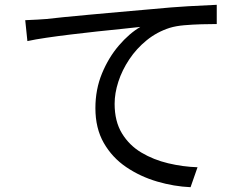

<svg xmlns="http://www.w3.org/2000/svg" viewBox="-20 -748 1040 799"><path d="M85 -664Q114 -665 137 -666.5Q160 -668 174 -669Q198 -672 243.5 -676.5Q289 -681 348.5 -686.5Q408 -692 475.5 -698Q543 -704 612 -710Q694 -718 763 -722Q832 -726 882 -728V-648Q854 -648 818 -647Q782 -646 747 -643Q712 -640 686 -632Q633 -615 590.5 -580.5Q548 -546 518 -501Q488 -456 472.5 -408Q457 -360 457 -316Q457 -243 487.5 -193Q518 -143 568.5 -113Q619 -83 680 -68.5Q741 -54 802 -52L773 31Q704 28 634 7.5Q564 -13 505.5 -52.5Q447 -92 412 -153Q377 -214 377 -298Q377 -376 404.5 -442.5Q432 -509 475 -559Q518 -609 564 -636Q532 -632 485 -627.5Q438 -623 383.5 -617Q329 -611 275 -604.5Q221 -598 173.5 -591Q126 -584 94 -577Z"/></svg>

Font: Source Han Sans SC
Style: Regular
Weight: 400
Designer: Ryoko NISHIZUKA 西塚涼子 (kana, bopomofo & ideographs); Paul D. Hunt (Latin, Greek & Cyrillic); Sandoll Communications 산돌커뮤니
Foundry: Adobe
Version: Version 2.002;hotconv 1.0.116;makeotfexe 2.5.65601; ttfautoh